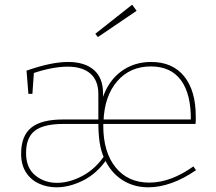

<svg xmlns="http://www.w3.org/2000/svg" viewBox="-20 -792 921 818"><path d="M101 -392 93 -491Q144 -509 188.5 -518.5Q233 -528 270 -528Q341 -528 380 -494Q419 -460 419 -394V-371L417 -374Q442 -448 496.5 -488Q551 -528 624 -528Q715 -528 764.5 -467Q814 -406 814 -296Q814 -281 814 -276.5Q814 -272 813 -264H411L420 -273V-256Q420 -144 472.5 -79Q525 -14 616 -14Q707 -14 804 -83L815 -67Q763 -31 711.5 -12.5Q660 6 612 6Q549 6 500.5 -25.5Q452 -57 426 -114L434 -112Q392 -52 334 -23Q276 6 221 6Q180 6 145.5 -10Q111 -26 90.5 -58Q70 -90 70 -137Q70 -213 113 -248Q156 -283 249 -283H408L399 -274V-391Q399 -449 365 -478.5Q331 -508 268 -508Q237 -508 199.5 -501Q162 -494 118 -479L125 -490L118 -392ZM423 -120Q410 -149 404.5 -185.5Q399 -222 399 -273L408 -264H251Q166 -264 128.5 -235Q91 -206 91 -140Q91 -77 130 -45Q169 -13 223 -13Q276 -13 332 -43Q388 -73 427 -132ZM421 -276 412 -283H802L793 -276Q795 -390 751.5 -449.5Q708 -509 623 -509Q534 -509 479.5 -446Q425 -383 421 -276ZM397 -634 386 -648 543 -772 562 -746Z"/></svg>

Font: Bitter Thin Thin
Style: Regular
Weight: 250
Version: Version 2.002